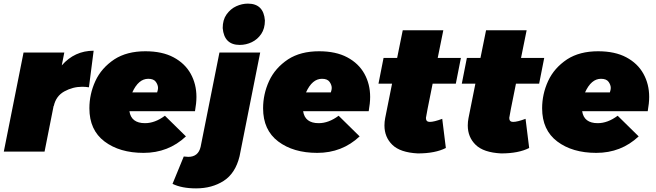

<svg xmlns="http://www.w3.org/2000/svg" viewBox="-20 -837 3621 1060"><path d="M226 0H1L110 -547H335L321 -476Q392 -557 497 -557L471 -355Q451 -358 434 -358Q382 -358 335.5 -332.5Q289 -307 277 -252H276Z M772.5 7Q640.5 7 557 -56Q473.5 -119 473.5 -239Q473.5 -317.5 506.5 -389.5Q539.5 -461.5 611.5 -509.5Q680.5 -554 782.5 -554Q875.5 -554 938.2 -520.5Q1001 -487 1032.8 -429.8Q1064.5 -372.5 1064.5 -302Q1064.5 -268 1056.5 -223H694.5Q704.5 -157 780.5 -157Q835.5 -157 890.5 -198L1006.5 -84Q909.5 7 772.5 7ZM847.5 -327Q852.5 -342 852.5 -351Q852.5 -368 840.5 -385Q828.5 -402 798.5 -402Q744.5 -402 710.5 -327Z M1303.5 -589Q1217.5 -589 1209.5 -682Q1209.5 -727.5 1230.5 -757Q1252.5 -788 1284.2 -802.5Q1316 -817 1348.5 -817Q1435.5 -817 1442.5 -724Q1442.5 -679.5 1422.2 -649.5Q1402 -619.5 1370.2 -604.2Q1338.5 -589 1303.5 -589ZM1062.5 203Q983.5 203 932.5 178L994.5 27L1019.5 29Q1074.5 29 1087.5 -26L1191.5 -547H1416.5L1302.5 26Q1279.5 120 1215 161.5Q1150.5 203 1062.5 203Z M1731.5 7Q1599.5 7 1516 -56Q1432.5 -119 1432.5 -239Q1432.5 -317.5 1465.5 -389.5Q1498.5 -461.5 1570.5 -509.5Q1639.5 -554 1741.5 -554Q1834.5 -554 1897.2 -520.5Q1960 -487 1991.8 -429.8Q2023.5 -372.5 2023.5 -302Q2023.5 -268 2015.5 -223H1653.5Q1663.5 -157 1739.5 -157Q1794.5 -157 1849.5 -198L1965.5 -84Q1868.5 7 1731.5 7ZM1806.5 -327Q1811.5 -342 1811.5 -351Q1811.5 -368 1799.5 -385Q1787.5 -402 1757.5 -402Q1703.5 -402 1669.5 -327Z M2286.5 10Q2189.5 5 2146 -37.5Q2102.5 -80 2102.5 -144Q2102.5 -165 2106.5 -185L2144.5 -375H2069.5L2097.5 -517H2172.5L2203.5 -670H2427.5L2396.5 -517H2524.5L2496.5 -375H2368.5Q2331.5 -193 2331.5 -186Q2331.5 -164 2352.5 -164Q2376.5 -164 2421.5 -181L2441.5 -20Q2382.5 10 2286.5 10Z M2746.5 10Q2649.5 5 2606 -37.5Q2562.5 -80 2562.5 -144Q2562.5 -165 2566.5 -185L2604.5 -375H2529.5L2557.5 -517H2632.5L2663.5 -670H2887.5L2856.5 -517H2984.5L2956.5 -375H2828.5Q2791.5 -193 2791.5 -186Q2791.5 -164 2812.5 -164Q2836.5 -164 2881.5 -181L2901.5 -20Q2842.5 10 2746.5 10Z M3272 7Q3140 7 3056.5 -56Q2973 -119 2973 -239Q2973 -317.5 3006 -389.5Q3039 -461.5 3111 -509.5Q3180 -554 3282 -554Q3375 -554 3437.8 -520.5Q3500.5 -487 3532.2 -429.8Q3564 -372.5 3564 -302Q3564 -268 3556 -223H3194Q3204 -157 3280 -157Q3335 -157 3390 -198L3506 -84Q3409 7 3272 7ZM3347 -327Q3352 -342 3352 -351Q3352 -368 3340 -385Q3328 -402 3298 -402Q3244 -402 3210 -327Z"/></svg>

Font: Argentum Sans Black
Style: Italic
Weight: 900
Italic angle: -11°
Designer: Julieta Ulanovsky (font), Cristiano Sobral (main changes and remaster)
Foundry: Julieta Ulanovsky (font), Cristiano Sobral (main changes and remaster)
Version: Version 2.007;June 15, 2022;FontCreator 14.0.0.2814 64-bit; 